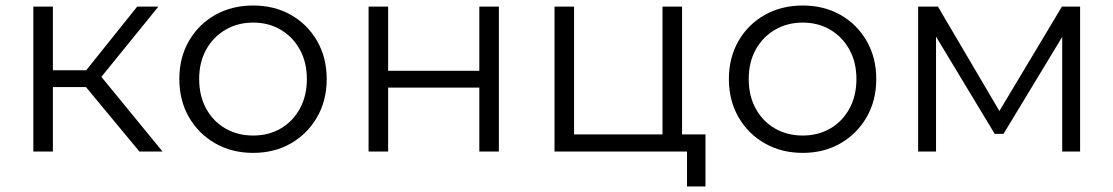

<svg xmlns="http://www.w3.org/2000/svg" viewBox="-20 -550 4042 697"><path d="M486 0 292 -234H172V0H101V-526H172V-295H293L478 -526H555L348 -271L570 0Z M899 5Q822 5 761.5 -29.5Q701 -64 666 -124.5Q631 -185 631 -263Q631 -341 666 -401.5Q701 -462 761.5 -496Q822 -530 899 -530Q976 -530 1036 -496Q1096 -462 1131 -401.5Q1166 -341 1166 -263Q1166 -185 1131 -124.5Q1096 -64 1036 -29.5Q976 5 899 5ZM899 -58Q955 -58 999 -83.5Q1043 -109 1068.5 -155.5Q1094 -202 1094 -263Q1094 -324 1068.5 -370Q1043 -416 999 -442Q955 -468 899 -468Q843 -468 798.5 -442Q754 -416 728.5 -370Q703 -324 703 -263Q703 -202 728.5 -155.5Q754 -109 798.5 -83.5Q843 -58 899 -58Z M1318 0V-526H1389V-293H1720V-526H1791V0H1720V-232H1389V0Z M1993 0V-526H2064V-62H2385V-526H2456V-62H2541V127H2474V0H2456Z M2894 5Q2817 5 2756.5 -29.5Q2696 -64 2661 -124.5Q2626 -185 2626 -263Q2626 -341 2661 -401.5Q2696 -462 2756.5 -496Q2817 -530 2894 -530Q2971 -530 3031 -496Q3091 -462 3126 -401.5Q3161 -341 3161 -263Q3161 -185 3126 -124.5Q3091 -64 3031 -29.5Q2971 5 2894 5ZM2894 -58Q2950 -58 2994 -83.5Q3038 -109 3063.5 -155.5Q3089 -202 3089 -263Q3089 -324 3063.5 -370Q3038 -416 2994 -442Q2950 -468 2894 -468Q2838 -468 2793.5 -442Q2749 -416 2723.5 -370Q2698 -324 2698 -263Q2698 -202 2723.5 -155.5Q2749 -109 2793.5 -83.5Q2838 -58 2894 -58Z M3313 0V-526H3385L3608 -147L3835 -526H3901V0H3836V-416L3623 -64H3591L3378 -417V0Z"/></svg>

Font: Montserrat
Style: Regular
Weight: 400
Designer: Julieta Ulanovsky
Foundry: Julieta Ulanovsky
Version: Version 9.000; ttfautohint (v1.8.4.7-5d5b)